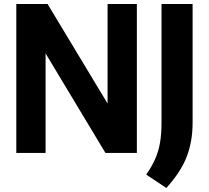

<svg xmlns="http://www.w3.org/2000/svg" viewBox="-20 -760 1038 954"><path d="M61 0V-740H216.5L514.5 -245.5V-740H660V0H504L206.5 -494.5V0ZM806.5 174 706.5 107.5Q734.5 67.5 751.2 29.5Q768 -8.5 775.2 -51.5Q782.5 -94.5 782.5 -149.5V-740H937V-150.5Q937 -57.5 907.8 18.5Q878.5 94.5 806.5 174Z"/></svg>

Font: Encode Sans SmCnd
Style: Bold
Weight: 700
Width: 4
Designer: Multiple Designers
Foundry: Impallari Type
Version: Version 3.002; ttfautohint (v1.8.3) -l 8 -r 50 -G 200 -x 14 